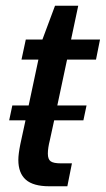

<svg xmlns="http://www.w3.org/2000/svg" viewBox="-20 -650 369 670"><path d="M214 -442 180 -282H282L271 -230H169L154 -161Q147 -133 147 -114Q147 -94 157 -87Q167 -80 192 -80H231L215 0H152Q96 0 70 -23Q44 -46 44 -92Q44 -112 51 -147L69 -230H12L23 -282H80L114 -442H55L70 -512H128L172 -630H253L228 -512H329L315 -442Z"/></svg>

Font: Decalotype Medium Italic
Style: Regular
Weight: 500
Italic angle: -12°
Designer: Alfredo Marco Pradil
Foundry: Alfredo Marco Pradil
Version: Version 1.0